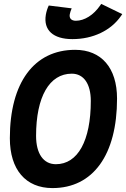

<svg xmlns="http://www.w3.org/2000/svg" viewBox="-20 -960 650 990"><path d="M250.5 9.8C460 9.8 583.5 -161.6 583.5 -451.7C583.5 -609.9 502.9 -703.1 367.2 -703.1C155.8 -703.1 30.8 -533.7 30.8 -247.1C30.8 -85.4 112.3 9.8 250.5 9.8ZM268.1 -113.3C204.1 -113.3 166 -167.5 166 -259.3C166 -460.9 234.4 -580.1 350.1 -580.1C411.6 -580.1 448.2 -527.8 448.2 -439.5C448.2 -234.4 381.3 -113.3 268.1 -113.3ZM353.5 -758.3C459.5 -758.3 552.2 -802.7 604 -877.9L610.4 -887.2L502 -939.9L496.6 -932.1C462.4 -882.3 415.5 -853 371.1 -853C347.7 -853 335.9 -865.7 339.8 -886.7C341.3 -895.5 345.2 -906.7 349.6 -917L231.4 -931.6C225.1 -918.9 219.2 -900.9 216.3 -883.8C203.1 -804.7 253.9 -758.3 353.5 -758.3Z"/></svg>

Font: Cascadia Mono PL
Style: Bold Italic
Weight: 700
Italic angle: -10°
Monospace: yes
Designer: Aaron Bell
Foundry: Saja Typeworks
Version: Version 2404.023